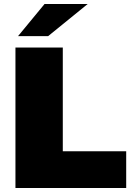

<svg xmlns="http://www.w3.org/2000/svg" viewBox="-20 -937 657 957"><path d="M57 -700H293V-183H609V0H57ZM202 -917H417L220 -757H70Z"/></svg>

Font: CMG Sans Black
Style: Regular
Weight: 900
Designer: Julieta Ulanovsky
Foundry: Julieta Ulanovsky
Version: Version 7.200